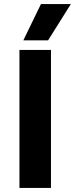

<svg xmlns="http://www.w3.org/2000/svg" viewBox="-20 -918 366 938"><path d="M229 0H75V-674H229ZM215 -721H94L180 -898H326Z"/></svg>

Font: Hind Siliguri
Style: Bold
Weight: 700
Designer: Jyotish Sonowal
Foundry: Indian Type Foundry
Version: Version 1.001;PS 1.0;hotconv 1.0.86;makeotf.lib2.5.63406; tt